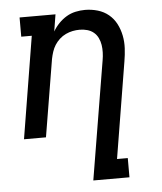

<svg xmlns="http://www.w3.org/2000/svg" viewBox="-53 -584 706 836"><g transform="rotate(-5 300.0 -166.5)"><path d="M321 205 407 -313Q410 -330 410.5 -347Q411 -364 408.5 -380Q406 -396 399 -410.5Q392 -425 380 -435Q368 -445 352 -449.5Q336 -454 319 -454Q303 -454 288 -451Q273 -448 258 -441Q243 -434 230.5 -422.5Q218 -411 209.5 -397.5Q201 -384 196 -368.5Q191 -353 188 -338L132 0H36L109 -446H63V-530H220L208 -456Q219 -475 234.5 -491Q250 -507 268.5 -518Q287 -529 308 -533.5Q329 -538 349 -538Q378 -538 405 -530Q432 -522 452.5 -505Q473 -488 485.5 -464Q498 -440 503.5 -412.5Q509 -385 507.5 -356.5Q506 -328 501 -299L432 121H479V205Z"/></g></svg>

Font: Iosevka Curly Slab MdEx
Style: Italic
Weight: 500
Width: 7
Italic angle: -9°
Monospace: yes
Designer: Belleve Invis
Foundry: Belleve Invis
Version: Version 11.0.0; ttfautohint (v1.8.3)